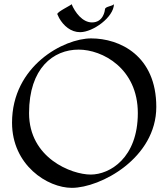

<svg xmlns="http://www.w3.org/2000/svg" viewBox="-20 -894 811 925"><path d="M733 -379C733 -626 557 -709 419 -709C288 -709 38 -577 38 -303C38 -98 209 11 326 11C464 11 733 -132 733 -379ZM644 -349C644 -133 509 -53 417 -53C325 -53 120 -132 120 -349C120 -566 237 -655 359 -655C473 -655 644 -565 644 -349ZM529 -874C522 -864 487 -863 486 -850C485 -842 478 -786 423 -786C377 -786 341 -835 325 -874C324 -869 256 -838 256 -826C256 -825 264 -810 265 -807C286 -770 321 -739 366 -739C428 -739 528 -811 529 -874Z"/></svg>

Font: Quintessential
Style: Regular
Weight: 400
Designer: Astigmatic (AOETI)
Foundry: Astigmatic (AOETI)
Version: Version 1.000